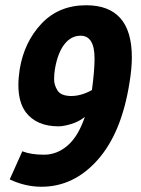

<svg xmlns="http://www.w3.org/2000/svg" viewBox="-20 -699 538 731"><path d="M308 -679Q482 -679 482 -481Q482 -438 473 -384Q443 -193 352 -90.5Q261 12 138 12Q76 12 17 -16L65 -123Q98 -110 147.5 -110Q197 -110 237.5 -145Q278 -180 303 -254Q281 -236 251.5 -227Q222 -218 203 -218Q119 -218 78 -272Q50 -310 50 -375Q50 -403 55 -435Q72 -539 138 -609Q204 -679 308 -679ZM340 -476Q340 -563 287 -563Q250 -563 224.5 -529.5Q199 -496 189 -435Q186 -418 186 -396.5Q186 -375 199 -354.5Q212 -334 250 -333.5Q288 -333 330 -356Q340 -431 340 -476Z"/></svg>

Font: Rambla
Style: Bold Italic
Weight: 700
Italic angle: -12°
Designer: Martin Sommaruga
Foundry: Martin Sommaruga
Version: Version 1.001